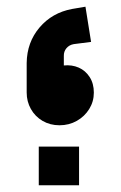

<svg xmlns="http://www.w3.org/2000/svg" viewBox="-20 -550 359 570"><path d="M169.5 -355.7V-383.8Q169.1 -397.2 177.3 -406.9Q185.4 -416.6 198.9 -419L250.4 -425.6L233.7 -530.1L194.1 -523.4Q134.6 -512.3 97.3 -468.3Q60 -424.3 59.2 -363.1V-275.2Q59.2 -248.7 71.7 -226.4Q84.1 -204.2 106.4 -191.1Q128.6 -178.1 156.7 -178.1Q184.9 -178.1 208.1 -191.2Q231.2 -204.3 244.9 -226.4Q258.6 -248.5 258.6 -275.1Q258.6 -302 246.2 -321.2Q233.9 -340.4 213.7 -349.3Q193.6 -358.1 169.5 -355.7ZM214.7 0V-114.7H95.1V0Z"/></svg>

Font: Arad-VF Thin Dots1
Style: Regular
Weight: 100
Designer: Mohammad Darvishi
Version: Version 1.000;August 30, 2024;FontCreator 15.0.0.2992 64-bit